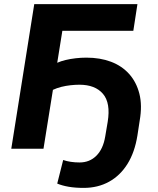

<svg xmlns="http://www.w3.org/2000/svg" viewBox="-20 -725 770 936"><path d="M388 191Q347 191 315 185.5Q283 180 259 170L288 55Q305 61 325.5 64Q346 67 368 67Q417 67 450 34Q483 1 493 -60L505 -131Q520 -223 482 -267.5Q444 -312 367 -312Q347 -312 324 -309.5Q301 -307 279 -301.5Q257 -296 238 -287L192 0H35L147 -705H650L630 -575H284L259 -419Q277 -427 300 -432.5Q323 -438 349 -441Q375 -444 401 -444Q468 -444 521 -424Q574 -404 609.5 -364.5Q645 -325 659.5 -268Q674 -211 661 -137L650 -65Q637 17 601.5 74Q566 131 511.5 161Q457 191 388 191Z"/></svg>

Font: Nunito Sans 11pt ExtraBold
Style: Italic
Weight: 800
Italic angle: -9°
Version: Version 3.101;gftools[0.9.27]